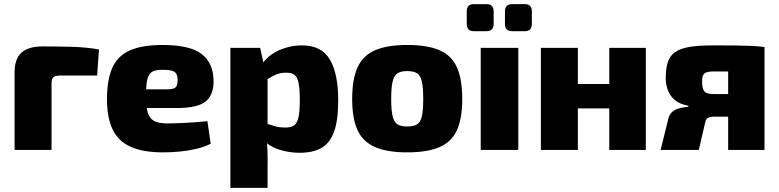

<svg xmlns="http://www.w3.org/2000/svg" viewBox="-20 -730 3796 935"><path d="M188 -504Q257 -504 330.5 -502Q404 -500 462 -489L453 -362H270Q249 -362 240 -354Q231 -346 231 -325V0H51V-378Q51 -443 84.5 -473.5Q118 -504 188 -504Z M771 -511Q905 -511 962 -467Q1019 -423 1020 -337Q1021 -268 981.5 -236Q942 -204 844 -204H571V-295H793Q826 -295 835.5 -305Q845 -315 845 -341Q845 -370 829.5 -380Q814 -390 777 -390Q742 -391 723.5 -382Q705 -373 698 -346Q691 -319 691 -265Q691 -211 699.5 -182Q708 -153 730.5 -141Q753 -129 794 -129Q827 -129 879.5 -131.5Q932 -134 990 -140L1006 -30Q974 -14 935.5 -5Q897 4 856 8Q815 12 774 12Q675 12 614.5 -16Q554 -44 527.5 -101.5Q501 -159 501 -246Q501 -344 528 -402Q555 -460 614.5 -485.5Q674 -511 771 -511Z M1450 -509Q1546 -509 1586.5 -440Q1627 -371 1627 -243Q1627 -142 1606 -86.5Q1585 -31 1543.5 -8.5Q1502 14 1440 14Q1385 14 1336 -2.5Q1287 -19 1254 -57L1266 -132Q1292 -124 1314.5 -116.5Q1337 -109 1370 -109Q1396 -109 1411 -118.5Q1426 -128 1433 -156.5Q1440 -185 1440 -242Q1440 -299 1433.5 -328Q1427 -357 1412.5 -366.5Q1398 -376 1374 -376Q1345 -376 1324.5 -367Q1304 -358 1280 -343L1256 -417Q1272 -443 1301.5 -464Q1331 -485 1370 -497Q1409 -509 1450 -509ZM1247 -497 1265 -413 1283 -398V-71L1278 -59Q1281 -28 1282.5 7.5Q1284 43 1283 76V185H1102V-497Z M1963 -511Q2061 -511 2120 -485.5Q2179 -460 2205 -402.5Q2231 -345 2231 -248Q2231 -152 2205 -95.5Q2179 -39 2120 -13.5Q2061 12 1963 12Q1866 12 1807 -13.5Q1748 -39 1721.5 -95.5Q1695 -152 1695 -248Q1695 -345 1721.5 -402.5Q1748 -460 1807 -485.5Q1866 -511 1963 -511ZM1963 -384Q1933 -384 1916 -373Q1899 -362 1892 -333Q1885 -304 1885 -248Q1885 -193 1892 -164Q1899 -135 1916 -124.5Q1933 -114 1963 -114Q1994 -114 2011 -124.5Q2028 -135 2034.5 -164Q2041 -193 2041 -248Q2041 -304 2034.5 -333Q2028 -362 2011 -373Q1994 -384 1963 -384Z M2504 -497V0H2321V-497ZM2535 -710Q2570 -710 2570 -675V-613Q2570 -578 2535 -578H2475Q2439 -578 2439 -613V-675Q2439 -710 2475 -710ZM2348 -710Q2384 -710 2384 -675V-613Q2384 -578 2348 -578H2288Q2253 -578 2253 -613V-675Q2253 -710 2288 -710Z M2794 -497V0H2614V-497ZM2956 -321V-202H2787V-321ZM3125 -497V0H2947V-497Z M3451 -509Q3519 -509 3563.5 -508.5Q3608 -508 3640 -506.5Q3672 -505 3703 -501L3690 -378Q3682 -381 3620 -381.5Q3558 -382 3455 -382Q3421 -382 3410 -372Q3399 -362 3399 -336Q3399 -298 3410 -285Q3421 -272 3455 -272H3691L3694 -165Q3675 -164 3649.5 -163Q3624 -162 3580 -162Q3536 -162 3462 -162Q3438 -162 3427.5 -156Q3417 -150 3414 -133L3383 0H3197L3236 -157Q3243 -179 3260 -190Q3277 -201 3297 -205Q3317 -209 3332 -210V-215Q3289 -223 3265.5 -243.5Q3242 -264 3232 -292Q3222 -320 3222 -349Q3222 -396 3232 -427Q3242 -458 3267.5 -476Q3293 -494 3337.5 -501.5Q3382 -509 3451 -509ZM3703 -501V0H3526V-501Z"/></svg>

Font: Exo 2 ExtraBold
Style: Regular
Weight: 800
Designer: Natanael Gama
Foundry: Natanael Gama
Version: Version 2.010